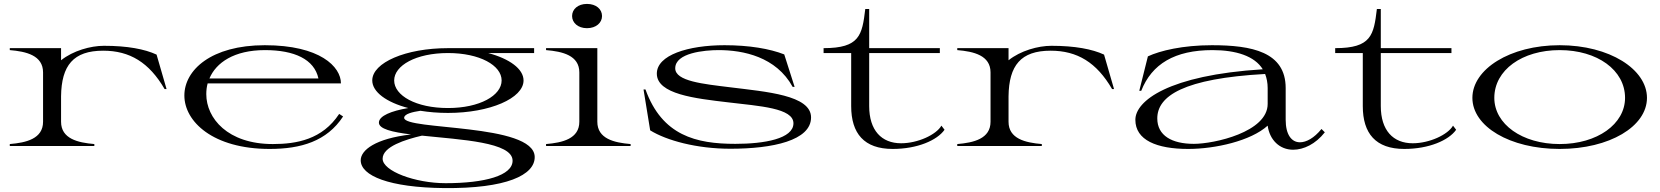

<svg xmlns="http://www.w3.org/2000/svg" viewBox="-20 -746 8483 981"><path d="M292 -124V-254C294 -412 355 -487 507 -487C643 -487 742 -427 821 -291H831L780 -467C720 -495 631 -512 511 -512C443 -512 353 -487 292 -438V-500H30V-490C114 -483 200 -463 200 -376V-124C200 -37 114 -17 30 -10V0H462V-10C378 -17 292 -37 292 -124Z M1358 15C1517 15 1650 -24 1733 -151L1713 -164C1627 -33 1495 -10 1374 -10C1143 -10 1034 -142 1034 -265C1034 -284 1036 -302 1041 -320H1722C1722 -405 1615 -515 1333 -515C1059 -515 922 -388 922 -258C922 -125 1068 15 1358 15ZM1050 -345C1084 -426 1176 -490 1334 -490C1484 -490 1586 -443 1607 -345Z M2269 -169C2483 -169 2655 -244 2655 -335C2655 -394 2583 -446 2474 -475H2709V-500H2271H2269C2053 -500 1882 -426 1882 -335C1882 -276 1955 -223 2066 -194C1978 -179 1918 -154 1916 -121C1914 -87 1984 -71 2080 -59C1898 -38 1823 21 1823 73C1823 152 1968 212 2249 215C2566 218 2714 149 2712 55C2708 -117 2045 -79 2045 -144C2045 -164 2088 -174 2128 -180C2171 -173 2219 -169 2269 -169ZM2269 -194C2105 -194 1994 -258 1994 -335C1994 -411 2105 -475 2269 -475C2431 -475 2543 -412 2543 -335C2543 -258 2431 -194 2269 -194ZM1935 65C1935 3 2051 -33 2136 -53C2335 -32 2599 -20 2599 75C2599 151 2457 190 2257 190C2101 190 1935 128 1935 65Z M2770 -10V0H3202V-10C3118 -17 3032 -37 3032 -124V-500H2770V-490C2854 -483 2940 -463 2940 -376V-124C2940 -37 2854 -17 2770 -10ZM2979 -602C3026 -602 3056 -630 3056 -664C3056 -699 3026 -726 2979 -726C2933 -726 2903 -699 2903 -664C2903 -630 2933 -602 2979 -602Z M3712 14C3928 14 4124 -28 4124 -146C4124 -260 3895 -277 3711 -300C3573 -317 3430 -331 3430 -397C3430 -476 3579 -490 3652 -490C3777 -490 3946 -456 4030 -302H4040L3987 -468C3913 -497 3808 -515 3682 -515C3497 -515 3335 -465 3336 -369C3337 -265 3530 -243 3701 -223C3860 -204 4034 -194 4034 -116C4034 -37 3885 -11 3737 -11C3537 -11 3363 -53 3278 -289H3268L3302 -80C3386 -28 3540 14 3712 14Z M4188 -475H4329V-204C4329 -64 4395 15 4541 15C4667 15 4768 -29 4806 -83L4790 -104C4764 -58 4670 -14 4584 -14C4484 -14 4421 -80 4421 -204V-475H4782V-500H4421V-700H4401C4385 -567 4373 -500 4188 -500Z M5133 -124V-254C5135 -412 5196 -487 5348 -487C5484 -487 5583 -427 5662 -291H5672L5621 -467C5561 -495 5472 -512 5352 -512C5284 -512 5194 -487 5133 -438V-500H4871V-490C4955 -483 5041 -463 5041 -376V-124C5041 -37 4955 -17 4871 -10V0H5303V-10C5219 -17 5133 -37 5133 -124Z M6051 15C6189 15 6371 -26 6457 -104C6467 -31 6518 19 6587 19C6641 19 6702 -10 6749 -70L6732 -87C6694 -40 6654 -19 6622 -19C6579 -19 6549 -58 6549 -134V-296C6549 -481 6376 -515 6172 -515C6023 -515 5907 -487 5845 -458L5801 -282H5811C5865 -419 5982 -490 6175 -490C6295 -490 6390 -460 6432 -392C5949 -362 5781 -230 5781 -134C5781 -30 5890 15 6051 15ZM6080 -11C5968 -11 5893 -53 5893 -141C5893 -256 6028 -345 6444 -368C6452 -347 6457 -323 6457 -296V-215C6457 -71 6183 -11 6080 -11Z M6802 -475H6943V-204C6943 -64 7009 15 7155 15C7281 15 7382 -29 7420 -83L7404 -104C7378 -58 7284 -14 7198 -14C7098 -14 7035 -80 7035 -204V-475H7396V-500H7035V-700H7015C6999 -567 6987 -500 6802 -500Z M7949 15C8204 15 8395 -100 8395 -246C8395 -392 8204 -515 7949 -515C7694 -515 7503 -392 7503 -246C7503 -100 7694 15 7949 15ZM7949 -10C7757 -10 7615 -112 7615 -246C7615 -388 7757 -490 7949 -490C8141 -490 8283 -388 8283 -246C8283 -112 8141 -10 7949 -10Z"/></svg>

Font: Sprat Extended
Style: Regular
Weight: 400
Width: 9
Designer: Ethan Nakache
Foundry: Collletttivo
Version: Version 2.000;Glyphs 3.2 (3217)